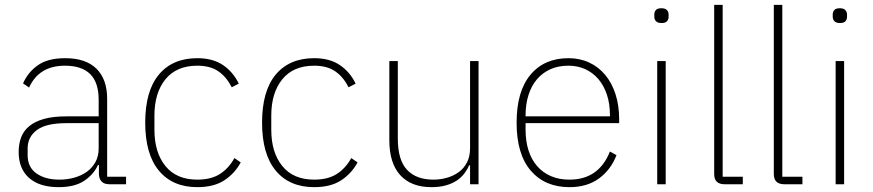

<svg xmlns="http://www.w3.org/2000/svg" viewBox="-20 -760 3602 792"><path d="M431 0Q390 0 388 -42V-79H384Q366 -40 327 -14Q288 12 222 12Q143 12 100 -26Q57 -64 57 -133Q57 -166 67 -193Q77 -220 100.5 -239.5Q124 -259 161.5 -269.5Q199 -280 254 -280H387V-348Q387 -420 352 -454.5Q317 -489 248 -489Q141 -489 100 -399L75 -416Q96 -463 137 -491.5Q178 -520 249 -520Q334 -520 378 -476.5Q422 -433 422 -352V-31H500V0ZM225 -19Q258 -19 287.5 -27.5Q317 -36 339 -52Q361 -68 374 -92Q387 -116 387 -148V-252H254Q170 -252 132 -223.5Q94 -195 94 -148V-120Q94 -70 130.5 -44.5Q167 -19 225 -19Z M794 12Q692 12 635.5 -56Q579 -124 579 -254Q579 -385 635.5 -452.5Q692 -520 794 -520Q858 -520 900 -491.5Q942 -463 965 -415L936 -400Q914 -443 880.5 -466Q847 -489 794 -489Q708 -489 662.5 -433Q617 -377 617 -283V-225Q617 -131 662.5 -75Q708 -19 794 -19Q851 -19 887.5 -42.5Q924 -66 947 -108L973 -90Q948 -44 905 -16Q862 12 794 12Z M1276 12Q1174 12 1117.5 -56Q1061 -124 1061 -254Q1061 -385 1117.5 -452.5Q1174 -520 1276 -520Q1340 -520 1382 -491.5Q1424 -463 1447 -415L1418 -400Q1396 -443 1362.5 -466Q1329 -489 1276 -489Q1190 -489 1144.5 -433Q1099 -377 1099 -283V-225Q1099 -131 1144.5 -75Q1190 -19 1276 -19Q1333 -19 1369.5 -42.5Q1406 -66 1429 -108L1455 -90Q1430 -44 1387 -16Q1344 12 1276 12Z M1919 -78H1915Q1908 -61 1895.5 -44.5Q1883 -28 1864.5 -15.5Q1846 -3 1820 4.5Q1794 12 1760 12Q1676 12 1631 -37.5Q1586 -87 1586 -182V-508H1621V-188Q1621 -100 1659 -59.5Q1697 -19 1768 -19Q1797 -19 1824.5 -27Q1852 -35 1873 -50.5Q1894 -66 1906.5 -90.5Q1919 -115 1919 -148V-508H1954V0H1919Z M2329 12Q2228 12 2169.5 -56Q2111 -124 2111 -254Q2111 -383 2168 -451.5Q2225 -520 2325 -520Q2372 -520 2410.5 -502Q2449 -484 2476.5 -451Q2504 -418 2519 -371.5Q2534 -325 2534 -268V-252H2148V-225Q2148 -178 2160 -140Q2172 -102 2195.5 -75Q2219 -48 2252.5 -33.5Q2286 -19 2329 -19Q2450 -19 2496 -135L2523 -120Q2500 -60 2451 -24Q2402 12 2329 12ZM2325 -489Q2283 -489 2250.5 -474.5Q2218 -460 2195 -433Q2172 -406 2160 -368Q2148 -330 2148 -284V-280H2496V-286Q2496 -332 2483.5 -369.5Q2471 -407 2448.5 -433.5Q2426 -460 2394.5 -474.5Q2363 -489 2325 -489Z M2709 -665Q2693 -665 2686 -672.5Q2679 -680 2679 -691V-700Q2679 -711 2685.5 -718.5Q2692 -726 2708 -726Q2724 -726 2731 -718.5Q2738 -711 2738 -700V-691Q2738 -680 2731.5 -672.5Q2725 -665 2709 -665ZM2691 -508H2726V0H2691Z M2969 0Q2926 0 2926 -42V-740H2961V-31H3044V0Z M3215 0Q3172 0 3172 -42V-740H3207V-31H3290V0Z M3445 -665Q3429 -665 3422 -672.5Q3415 -680 3415 -691V-700Q3415 -711 3421.5 -718.5Q3428 -726 3444 -726Q3460 -726 3467 -718.5Q3474 -711 3474 -700V-691Q3474 -680 3467.5 -672.5Q3461 -665 3445 -665ZM3427 -508H3462V0H3427Z"/></svg>

Font: IBM Plex Sans Hebrew ExtLt
Style: Regular
Weight: 200
Designer: Mike Abbink, Paul van der Laan, Pieter van Rosmalen, Yanek Iontef
Foundry: Bold Monday
Version: Version 1.3